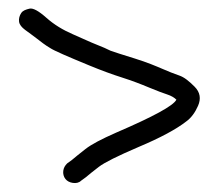

<svg xmlns="http://www.w3.org/2000/svg" viewBox="-20 -452 503 443"><path d="M29 -422C25 -416 23 -409 24 -402C25 -395 30 -389 38 -383C46 -377 56 -370 65 -363C74 -356 84 -348 96 -341C105 -335 135 -322 186 -301C215 -289 240 -280 262 -273C284 -266 305 -258 324 -250C343 -242 357 -237 366 -234C375 -231 382 -227 387 -222C380 -208 334 -183 248 -146C214 -131 191 -119 177 -108C163 -97 153 -89 146 -83L135 -75C130 -70 127 -65 126 -58C125 -51 127 -44 131 -39C135 -34 141 -31 148 -30C155 -29 162 -30 167 -35L178 -43C185 -49 195 -57 208 -67C221 -77 251 -92 300 -113C350 -134 387 -154 410 -172C421 -180 430 -192 437 -208C444 -224 442 -239 429 -252C416 -265 405 -274 393 -278C381 -282 369 -287 355 -293C341 -299 320 -308 291 -317C262 -326 243 -332 235 -335C227 -339 216 -344 203 -349C190 -354 171 -363 148 -373C125 -383 105 -395 87 -411C69 -427 56 -434 48 -432C40 -430 33 -428 29 -422Z"/></svg>

Font: AppleStorm
Style: Rg
Weight: 400
Foundry: Cannot Into Space Fonts
Version: Version 1.01